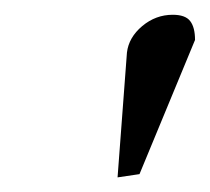

<svg xmlns="http://www.w3.org/2000/svg" viewBox="-20 -664 284 260"><path d="M139.2 -423.8 151.9 -592.8Q154.3 -613.3 172.6 -628.7Q190.9 -644 213.9 -644Q231 -644 237.5 -635.5Q244.1 -627 244.1 -609.9L168.9 -428.2Z"/></svg>

Font: Common Serif News
Style: Italic
Weight: 450
Italic angle: -12°
Designer: Philipp H. Poll, Khaled Hosny
Foundry: Stefan Peev, Context Ltd.
Version: Version 1.026